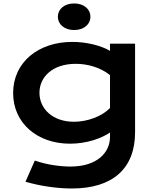

<svg xmlns="http://www.w3.org/2000/svg" viewBox="-20 -828 875 1107"><path d="M180.7 97.7 127 219.7C208.5 244.1 309.1 258.8 393.6 258.8C629.9 258.8 758.8 144 758.8 -65.9V-576.2H614.3V-534.7C563 -564.9 481 -586.4 397 -586.4C201.7 -586.4 55.7 -469.7 55.7 -291.5C55.7 -117.7 195.3 0.5 383.8 0.5C479 0.5 564.5 -29.8 614.3 -64V-39.1C614.3 52.7 539.1 132.3 385.7 132.3C334.5 132.3 253.4 123.5 180.7 97.7ZM207.5 -293C207.5 -385.3 284.2 -460 416.5 -460C481.9 -460 555.7 -441.4 614.3 -395V-205.1C567.4 -157.2 485.4 -126 406.2 -126C284.2 -126 207.5 -200.2 207.5 -293ZM407.2 -654.8C465.3 -654.8 501.5 -689.5 501.5 -731.4C501.5 -773.9 465.3 -808.1 407.2 -808.1C349.6 -808.1 313.5 -773.9 313.5 -731.4C313.5 -689.5 349.6 -654.8 407.2 -654.8Z"/></svg>

Font: Krona One
Style: Regular
Weight: 400
Designer: Yvonne Schüttler
Foundry: Yvonne Schüttler
Version: Version 1.002